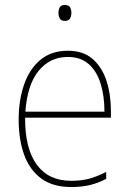

<svg xmlns="http://www.w3.org/2000/svg" viewBox="-20 -742 521 772"><path d="M253 -538Q315 -538 353 -504.5Q391 -471 408.5 -416Q426 -361 426 -295V-269H81Q80 -146 127.5 -80.5Q175 -15 266 -15Q306 -15 337 -23Q368 -31 407 -51V-23Q375 -6 341.5 2Q308 10 266 10Q192 10 145.5 -24.5Q99 -59 77 -120Q55 -181 55 -261Q55 -338 76.5 -401Q98 -464 142 -501Q186 -538 253 -538ZM253 -513Q181 -513 135.5 -457.5Q90 -402 82 -293H400Q400 -356 384.5 -406Q369 -456 336.5 -484.5Q304 -513 253 -513ZM240 -722Q257 -722 262 -712Q267 -702 267 -690Q267 -677 261.5 -667.5Q256 -658 240 -658Q226 -658 220.5 -667.5Q215 -677 215 -690Q215 -702 220 -712Q225 -722 240 -722Z"/></svg>

Font: Noto Sans Gurmukhi UI SemiCondensed Thin
Style: Regular
Weight: 100
Width: 4
Designer: Jelle Bosma - Monotype Design Team
Foundry: Monotype Imaging Inc.
Version: Version 2.004; ttfautohint (v1.8.4.7-5d5b)